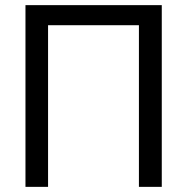

<svg xmlns="http://www.w3.org/2000/svg" viewBox="-20 -727 728 747"><path d="M609.4 0H520.5V-628.9H167V0H79.1V-707H609.4Z"/></svg>

Font: Pretendard GOV Variable
Style: Regular
Weight: 400
Designer: Base glyphs from Inter by Rasmus Andersson; Hangul glyphs from Noto Sans CJK(Source Han Sans) by Jang Soo-young and Kang
Foundry: Kil Hyung-jin
Version: Version 1.307;Glyphs 3.2 (3192)